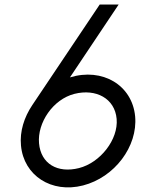

<svg xmlns="http://www.w3.org/2000/svg" viewBox="-20 -820 720 851"><path d="M123 -354C87 -300 67 -238 73 -175C85 -42 208 38 348 2C488 -34 591 -171 579 -304C566 -443 434 -521 290 -477L506 -800H422L123 -354ZM497 -293C505 -202 425 -99 330 -75C235 -51 161 -94 153 -185C145 -276 215 -380 310 -404C405 -428 489 -384 497 -293Z"/></svg>

Font: Gauge
Style: Italic
Weight: 400
Italic angle: -80°
Designer: Daniel Pimley
Foundry: Daniel Pimley
Version: Version 1.000;PS 001.001;hotconv 1.0.56